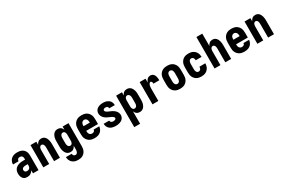

<svg xmlns="http://www.w3.org/2000/svg" viewBox="135 -2198 5730 3884"><g transform="rotate(-30 3000.0 -256.0)"><path d="M181 8Q161 8 142.5 4Q124 0 108 -10Q92 -20 80 -35.5Q68 -51 61 -68.5Q54 -86 51 -105Q48 -124 48 -143Q48 -170 54.5 -196.5Q61 -223 76.5 -245Q92 -267 115 -282Q138 -297 163.5 -306Q189 -315 215.5 -318Q242 -321 269 -321H315V-346Q315 -360 311.5 -374Q308 -388 299 -399Q290 -410 276.5 -415.5Q263 -421 248 -421Q235 -421 222.5 -417Q210 -413 201 -404Q192 -395 187.5 -382.5Q183 -370 183 -357H54Q54 -382 60.5 -405.5Q67 -429 80 -449.5Q93 -470 112 -486Q131 -502 153.5 -511.5Q176 -521 200 -524.5Q224 -528 248 -528Q274 -528 299 -524Q324 -520 347 -510Q370 -500 389.5 -482.5Q409 -465 421.5 -443Q434 -421 439 -396Q444 -371 444 -346V0H315V-73Q306 -54 292 -38.5Q278 -23 260 -12Q242 -1 221.5 3.5Q201 8 181 8ZM234 -99Q250 -99 266 -104Q282 -109 293.5 -120.5Q305 -132 310 -148Q315 -164 315 -180V-214H269Q259 -214 249 -213Q239 -212 229 -210Q219 -208 209 -203.5Q199 -199 191.5 -192Q184 -185 180.5 -175.5Q177 -166 177 -155Q177 -144 180.5 -133Q184 -122 192 -114Q200 -106 211.5 -102.5Q223 -99 234 -99Z M556 0V-520H693V-446Q700 -463 711 -478.5Q722 -494 737 -505.5Q752 -517 770.5 -522.5Q789 -528 808 -528Q831 -528 853.5 -519.5Q876 -511 892 -494Q908 -477 918 -456Q928 -435 934 -412.5Q940 -390 942 -366.5Q944 -343 944 -320V0H807V-320Q807 -335 805 -350.5Q803 -366 797 -380Q791 -394 778 -404Q765 -414 750 -414Q735 -414 722 -404Q709 -394 703 -380Q697 -366 695 -350.5Q693 -335 693 -320V0Z M1247 223Q1222 223 1198 219Q1174 215 1152 205Q1130 195 1111.5 178.5Q1093 162 1080.5 141Q1068 120 1061.5 96.5Q1055 73 1054 49H1191Q1191 60 1194.5 71.5Q1198 83 1205.5 91.5Q1213 100 1224 104.5Q1235 109 1247 109Q1262 109 1275.5 99.5Q1289 90 1296 76Q1303 62 1305 46.5Q1307 31 1307 15V-74Q1300 -57 1289 -41Q1278 -25 1262.5 -13.5Q1247 -2 1228.5 3Q1210 8 1191 8Q1167 8 1144.5 0Q1122 -8 1105 -24.5Q1088 -41 1076.5 -62Q1065 -83 1058.5 -106Q1052 -129 1050 -152.5Q1048 -176 1048 -200V-320Q1048 -344 1050 -367.5Q1052 -391 1058.5 -414Q1065 -437 1076.5 -458Q1088 -479 1105 -495.5Q1122 -512 1144.5 -520Q1167 -528 1191 -528Q1210 -528 1228.5 -523Q1247 -518 1262.5 -506.5Q1278 -495 1289 -479Q1300 -463 1307 -446V-520H1444V15Q1444 42 1439.5 69Q1435 96 1424 121Q1413 146 1394.5 166Q1376 186 1352 199.5Q1328 213 1301 218Q1274 223 1247 223ZM1249 -106Q1259 -106 1269 -110Q1279 -114 1286 -122Q1293 -130 1297 -139.5Q1301 -149 1303.5 -159Q1306 -169 1306.5 -179.5Q1307 -190 1307 -200V-320Q1307 -330 1306.5 -340.5Q1306 -351 1303.5 -361Q1301 -371 1297 -380.5Q1293 -390 1286 -398Q1279 -406 1269 -410Q1259 -414 1249 -414Q1233 -414 1219 -405Q1205 -396 1197.5 -382Q1190 -368 1187.5 -352Q1185 -336 1185 -320V-200Q1185 -184 1187.5 -168Q1190 -152 1197.5 -138Q1205 -124 1219 -115Q1233 -106 1249 -106Z M1752 8Q1725 8 1697.5 3Q1670 -2 1645.5 -14.5Q1621 -27 1601.5 -47.5Q1582 -68 1569.5 -92.5Q1557 -117 1552.5 -144.5Q1548 -172 1548 -200V-320Q1548 -347 1552.5 -374.5Q1557 -402 1569 -427Q1581 -452 1600 -472Q1619 -492 1643.5 -505Q1668 -518 1695.5 -523Q1723 -528 1750 -528Q1777 -528 1804.5 -523Q1832 -518 1856.5 -505Q1881 -492 1900 -472Q1919 -452 1931 -427Q1943 -402 1947.5 -374.5Q1952 -347 1952 -320V-206H1677V-200Q1677 -182 1680 -164.5Q1683 -147 1692.5 -132Q1702 -117 1718.5 -108Q1735 -99 1752 -99Q1765 -99 1777 -102Q1789 -105 1799 -112Q1809 -119 1814.5 -130.5Q1820 -142 1821 -154H1950Q1949 -130 1941 -107.5Q1933 -85 1919.5 -65.5Q1906 -46 1887 -31Q1868 -16 1846 -7.5Q1824 1 1800 4.5Q1776 8 1752 8ZM1823 -314V-320Q1823 -338 1820 -355.5Q1817 -373 1808 -388Q1799 -403 1783.5 -412Q1768 -421 1750 -421Q1732 -421 1716.5 -412Q1701 -403 1692 -388Q1683 -373 1680 -355.5Q1677 -338 1677 -320V-314Z M2249 8Q2225 8 2201.5 5Q2178 2 2156 -6Q2134 -14 2114.5 -28Q2095 -42 2081.5 -61.5Q2068 -81 2061 -103.5Q2054 -126 2054 -150Q2054 -151 2054 -151.5Q2054 -152 2054 -153H2183Q2183 -153 2183 -152.5Q2183 -152 2183 -152Q2183 -140 2188.5 -129Q2194 -118 2203.5 -111Q2213 -104 2225 -101.5Q2237 -99 2249 -99Q2259 -99 2269.5 -100.5Q2280 -102 2290 -106Q2300 -110 2307.5 -118Q2315 -126 2315 -136Q2315 -151 2305 -162.5Q2295 -174 2283 -181.5Q2271 -189 2258 -195Q2245 -201 2232 -206L2230 -207Q2201 -220 2171.5 -234.5Q2142 -249 2118 -271Q2094 -293 2079 -323Q2064 -353 2064 -385Q2064 -407 2071 -428.5Q2078 -450 2092 -467.5Q2106 -485 2124.5 -497Q2143 -509 2164 -516Q2185 -523 2207 -525.5Q2229 -528 2251 -528Q2274 -528 2297 -525Q2320 -522 2341 -513.5Q2362 -505 2381 -491Q2400 -477 2412.5 -458Q2425 -439 2431.5 -416.5Q2438 -394 2438 -371Q2438 -370 2438 -369.5Q2438 -369 2438 -368H2309Q2309 -368 2309 -368.5Q2309 -369 2309 -369Q2309 -380 2304.5 -390.5Q2300 -401 2292 -408Q2284 -415 2273 -418Q2262 -421 2251 -421Q2242 -421 2232 -419.5Q2222 -418 2213.5 -414Q2205 -410 2199 -402Q2193 -394 2193 -384Q2193 -371 2201.5 -359.5Q2210 -348 2221 -340.5Q2232 -333 2244.5 -327.5Q2257 -322 2269 -316.5Q2281 -311 2293.5 -306Q2306 -301 2318.5 -295Q2331 -289 2342.5 -282.5Q2354 -276 2365 -268.5Q2376 -261 2386.5 -252Q2397 -243 2405.5 -233Q2414 -223 2421.5 -211.5Q2429 -200 2434 -187.5Q2439 -175 2441.5 -161.5Q2444 -148 2444 -135Q2444 -112 2436.5 -90.5Q2429 -69 2414 -51.5Q2399 -34 2379.5 -22.5Q2360 -11 2338.5 -4Q2317 3 2294 5.5Q2271 8 2249 8Z M2556 215V-520H2693V-446Q2700 -463 2711 -479Q2722 -495 2737.5 -506.5Q2753 -518 2771.5 -523Q2790 -528 2809 -528Q2833 -528 2855.5 -520Q2878 -512 2895 -495.5Q2912 -479 2923.5 -458Q2935 -437 2941.5 -414Q2948 -391 2950 -367.5Q2952 -344 2952 -320V-200Q2952 -176 2950 -152.5Q2948 -129 2941.5 -106Q2935 -83 2923.5 -62Q2912 -41 2895 -24.5Q2878 -8 2855.5 0Q2833 8 2809 8Q2790 8 2771.5 3Q2753 -2 2737.5 -13.5Q2722 -25 2711 -41Q2700 -57 2693 -74V215ZM2751 -106Q2767 -106 2781 -115Q2795 -124 2802.5 -138Q2810 -152 2812.5 -168Q2815 -184 2815 -200V-320Q2815 -336 2812.5 -352Q2810 -368 2802.5 -382Q2795 -396 2781 -405Q2767 -414 2751 -414Q2741 -414 2731 -410Q2721 -406 2714 -398Q2707 -390 2703 -380.5Q2699 -371 2696.5 -361Q2694 -351 2693.5 -340.5Q2693 -330 2693 -320V-200Q2693 -190 2693.5 -179.5Q2694 -169 2696.5 -159Q2699 -149 2703 -139.5Q2707 -130 2714 -122Q2721 -114 2731 -110Q2741 -106 2751 -106Z M3106 0V-520H3243V-429Q3250 -448 3259.5 -466Q3269 -484 3283.5 -498.5Q3298 -513 3317.5 -520.5Q3337 -528 3357 -528Q3376 -528 3395 -521Q3414 -514 3427.5 -500Q3441 -486 3449 -468Q3457 -450 3461.5 -431Q3466 -412 3467.5 -392.5Q3469 -373 3469 -353H3332Q3332 -363 3331 -373Q3330 -383 3326 -392Q3322 -401 3314 -407.5Q3306 -414 3296 -414Q3283 -414 3273.5 -403.5Q3264 -393 3258.5 -381Q3253 -369 3250 -355.5Q3247 -342 3245.5 -329Q3244 -316 3243.5 -302.5Q3243 -289 3243 -276V0Z M3750 8Q3723 8 3695.5 3Q3668 -2 3643.5 -15Q3619 -28 3600 -48Q3581 -68 3569 -93Q3557 -118 3552.5 -145.5Q3548 -173 3548 -200V-320Q3548 -347 3552.5 -374.5Q3557 -402 3569 -427Q3581 -452 3600 -472Q3619 -492 3643.5 -505Q3668 -518 3695.5 -523Q3723 -528 3750 -528Q3777 -528 3804.5 -523Q3832 -518 3856.5 -505Q3881 -492 3900 -472Q3919 -452 3931 -427Q3943 -402 3947.5 -374.5Q3952 -347 3952 -320V-200Q3952 -173 3947.5 -145.5Q3943 -118 3931 -93Q3919 -68 3900 -48Q3881 -28 3856.5 -15Q3832 -2 3804.5 3Q3777 8 3750 8ZM3750 -106Q3766 -106 3780.5 -114.5Q3795 -123 3802.5 -137.5Q3810 -152 3812.5 -168Q3815 -184 3815 -200V-320Q3815 -336 3812.5 -352Q3810 -368 3802.5 -382.5Q3795 -397 3780.5 -405.5Q3766 -414 3750 -414Q3734 -414 3719.5 -405.5Q3705 -397 3697.5 -382.5Q3690 -368 3687.5 -352Q3685 -336 3685 -320V-200Q3685 -184 3687.5 -168Q3690 -152 3697.5 -137.5Q3705 -123 3719.5 -114.5Q3734 -106 3750 -106Z M4247 8Q4220 8 4193 3Q4166 -2 4142 -15Q4118 -28 4099 -48.5Q4080 -69 4068.5 -93.5Q4057 -118 4052.5 -145.5Q4048 -173 4048 -200V-320Q4048 -347 4052.5 -374.5Q4057 -402 4068.5 -426.5Q4080 -451 4099 -471.5Q4118 -492 4142 -505Q4166 -518 4193 -523Q4220 -528 4247 -528Q4273 -528 4299 -523.5Q4325 -519 4348 -507.5Q4371 -496 4390 -478Q4409 -460 4421.5 -437Q4434 -414 4440 -388.5Q4446 -363 4446 -337Q4446 -336 4446 -335.5Q4446 -335 4446 -335H4309Q4309 -335 4309 -335.5Q4309 -336 4309 -336Q4309 -350 4306 -364Q4303 -378 4295 -389.5Q4287 -401 4274 -407.5Q4261 -414 4247 -414Q4231 -414 4217.5 -405Q4204 -396 4197 -382Q4190 -368 4187.5 -352Q4185 -336 4185 -320V-200Q4185 -184 4187.5 -168Q4190 -152 4197 -138Q4204 -124 4217.5 -115Q4231 -106 4247 -106Q4261 -106 4274 -112.5Q4287 -119 4295 -130.5Q4303 -142 4306 -156Q4309 -170 4309 -184Q4309 -184 4309 -184.5Q4309 -185 4309 -185H4446Q4446 -185 4446 -184.5Q4446 -184 4446 -183Q4446 -157 4440 -131.5Q4434 -106 4421.5 -83Q4409 -60 4390 -42Q4371 -24 4348 -12.5Q4325 -1 4299 3.5Q4273 8 4247 8Z M4556 0V-735H4693V-446Q4700 -463 4711 -478.5Q4722 -494 4737 -505.5Q4752 -517 4770.5 -522.5Q4789 -528 4808 -528Q4831 -528 4853.5 -519.5Q4876 -511 4892 -494Q4908 -477 4918 -456Q4928 -435 4934 -412.5Q4940 -390 4942 -366.5Q4944 -343 4944 -320V0H4807V-320Q4807 -335 4805 -350.5Q4803 -366 4797 -380Q4791 -394 4778 -404Q4765 -414 4750 -414Q4735 -414 4722 -404Q4709 -394 4703 -380Q4697 -366 4695 -350.5Q4693 -335 4693 -320V0Z M5252 8Q5225 8 5197.5 3Q5170 -2 5145.5 -14.5Q5121 -27 5101.5 -47.5Q5082 -68 5069.5 -92.5Q5057 -117 5052.5 -144.5Q5048 -172 5048 -200V-320Q5048 -347 5052.5 -374.5Q5057 -402 5069 -427Q5081 -452 5100 -472Q5119 -492 5143.5 -505Q5168 -518 5195.5 -523Q5223 -528 5250 -528Q5277 -528 5304.5 -523Q5332 -518 5356.5 -505Q5381 -492 5400 -472Q5419 -452 5431 -427Q5443 -402 5447.5 -374.5Q5452 -347 5452 -320V-206H5177V-200Q5177 -182 5180 -164.5Q5183 -147 5192.5 -132Q5202 -117 5218.5 -108Q5235 -99 5252 -99Q5265 -99 5277 -102Q5289 -105 5299 -112Q5309 -119 5314.5 -130.5Q5320 -142 5321 -154H5450Q5449 -130 5441 -107.5Q5433 -85 5419.5 -65.5Q5406 -46 5387 -31Q5368 -16 5346 -7.5Q5324 1 5300 4.5Q5276 8 5252 8ZM5323 -314V-320Q5323 -338 5320 -355.5Q5317 -373 5308 -388Q5299 -403 5283.5 -412Q5268 -421 5250 -421Q5232 -421 5216.5 -412Q5201 -403 5192 -388Q5183 -373 5180 -355.5Q5177 -338 5177 -320V-314Z M5556 0V-520H5693V-446Q5700 -463 5711 -478.5Q5722 -494 5737 -505.5Q5752 -517 5770.5 -522.5Q5789 -528 5808 -528Q5831 -528 5853.5 -519.5Q5876 -511 5892 -494Q5908 -477 5918 -456Q5928 -435 5934 -412.5Q5940 -390 5942 -366.5Q5944 -343 5944 -320V0H5807V-320Q5807 -335 5805 -350.5Q5803 -366 5797 -380Q5791 -394 5778 -404Q5765 -414 5750 -414Q5735 -414 5722 -404Q5709 -394 5703 -380Q5697 -366 5695 -350.5Q5693 -335 5693 -320V0Z"/></g></svg>

Font: Iosevka SS04 Heavy
Style: Regular
Weight: 900
Monospace: yes
Designer: Belleve Invis
Foundry: Belleve Invis
Version: Version 19.0.0; ttfautohint (v1.8.4)